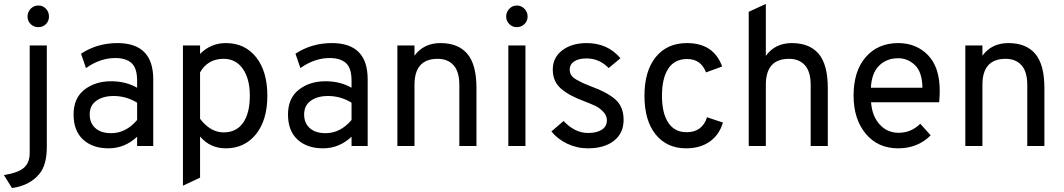

<svg xmlns="http://www.w3.org/2000/svg" viewBox="-67 -742 5407 976"><path d="M166.5 -619.5Q151 -604 128 -604Q105 -604 89 -619.5Q73 -635 73 -658Q73 -681 89 -697.5Q105 -714 128 -714Q151 -714 166.5 -697.5Q182 -681 182 -658Q182 -635 166.5 -619.5ZM-6 214 -47 148Q27 136 55.5 110Q84 84 84 36V-511H171V4Q171 97 133 142Q85 201 -6 214Z M630 0V-47Q567 12 485 12Q404 12 355.5 -32.5Q307 -77 307 -160Q307 -243 362 -286Q417 -329 498 -329Q572 -329 630 -296V-332Q630 -396 601.5 -421.5Q573 -447 519 -447Q442 -447 370 -396L345 -469Q427 -523 530 -523Q712 -523 712 -339V0ZM498 -65Q573 -65 630 -132V-220Q575 -254 510 -254Q457 -254 423 -230Q389 -206 389 -160Q389 -117 417.5 -91Q446 -65 498 -65Z M1081 12Q1001 12 950 -48V161L863 202V-511H950V-468Q1005 -523 1081 -523Q1178 -523 1235 -451Q1292 -379 1292 -256Q1292 -131 1234 -59.5Q1176 12 1081 12ZM1070 -69Q1134 -69 1168.5 -117.5Q1203 -166 1203 -256Q1203 -341 1167.5 -392Q1132 -443 1070 -443Q989 -443 950 -374V-138Q1003 -69 1070 -69Z M1720 0V-47Q1657 12 1575 12Q1494 12 1445.5 -32.5Q1397 -77 1397 -160Q1397 -243 1452 -286Q1507 -329 1588 -329Q1662 -329 1720 -296V-332Q1720 -396 1691.5 -421.5Q1663 -447 1609 -447Q1532 -447 1460 -396L1435 -469Q1517 -523 1620 -523Q1802 -523 1802 -339V0ZM1588 -65Q1663 -65 1720 -132V-220Q1665 -254 1600 -254Q1547 -254 1513 -230Q1479 -206 1479 -160Q1479 -117 1507.5 -91Q1536 -65 1588 -65Z M2268 0V-309Q2268 -378 2238.5 -410.5Q2209 -443 2158 -443Q2040 -443 2040 -311V0H1953V-511H2040V-459Q2087 -523 2172 -523Q2262 -523 2308.5 -468.5Q2355 -414 2355 -294V0Z M2506 -658Q2506 -681 2522 -697.5Q2538 -714 2560 -714Q2583 -714 2599 -697.5Q2615 -681 2615 -658Q2615 -635 2599 -619.5Q2583 -604 2560 -604Q2537 -604 2521.5 -620Q2506 -636 2506 -658ZM2517 0V-511H2604V0Z M2921 12Q2866 12 2816.5 -11.5Q2767 -35 2736 -74L2798 -127Q2855 -66 2923 -66Q2966 -66 2992 -82.5Q3018 -99 3018 -131Q3018 -155 2999 -174.5Q2980 -194 2960 -203.5Q2940 -213 2901 -228Q2823 -257 2783 -293Q2743 -329 2743 -388Q2743 -450 2791.5 -486.5Q2840 -523 2915 -523Q3022 -523 3087 -446L3027 -396Q2980 -445 2914 -445Q2875 -445 2852 -430Q2829 -415 2829 -388Q2829 -373 2836.5 -360.5Q2844 -348 2863.5 -337Q2883 -326 2894.5 -320.5Q2906 -315 2937 -303Q3018 -274 3060.5 -237Q3103 -200 3103 -133Q3103 -65 3054 -26.5Q3005 12 2921 12Z M3421 12Q3323 12 3266 -58.5Q3209 -129 3209 -255Q3209 -381 3266.5 -452Q3324 -523 3425 -523Q3561 -523 3604 -404L3522 -374Q3496 -442 3426 -442Q3362 -442 3330 -393Q3298 -344 3298 -255Q3298 -167 3330 -118.5Q3362 -70 3423 -70Q3503 -70 3527 -146L3608 -119Q3589 -56 3540.5 -22Q3492 12 3421 12Z M3739 0V-682L3826 -722V-458Q3873 -523 3958 -523Q4048 -523 4094.5 -468.5Q4141 -414 4141 -294V0H4054V-309Q4054 -378 4024.5 -410.5Q3995 -443 3944 -443Q3826 -443 3826 -311V0Z M4499 12Q4395 12 4333.5 -62.5Q4272 -137 4272 -256Q4272 -381 4334 -452Q4396 -523 4499 -523Q4591 -523 4650.5 -461.5Q4710 -400 4710 -280Q4710 -252 4707 -222H4361Q4366 -152 4404.5 -109.5Q4443 -67 4501 -67Q4565 -67 4611 -113L4664 -54Q4598 12 4499 12ZM4360 -296H4622Q4621 -375 4584.5 -410.5Q4548 -446 4499 -446Q4440 -446 4402 -408.5Q4364 -371 4360 -296Z M5155 0V-309Q5155 -378 5125.5 -410.5Q5096 -443 5045 -443Q4927 -443 4927 -311V0H4840V-511H4927V-459Q4974 -523 5059 -523Q5149 -523 5195.5 -468.5Q5242 -414 5242 -294V0Z"/></svg>

Font: Overpass
Style: Regular
Weight: 400
Designer: Delve Withrington, Thomas Jockin
Foundry: Delve Fonts
Version: Version 3.000;DELV;Overpass